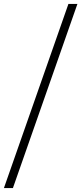

<svg xmlns="http://www.w3.org/2000/svg" viewBox="-43 -862 416 982"><path d="M-23 100 307 -842H353L23 100Z"/></svg>

Font: Modern
Style: Regular
Weight: 300
Designer: Julieta Ulanovsky
Foundry: Julieta Ulanovsky
Version: Version 8.000